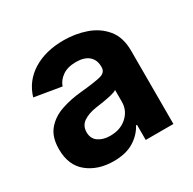

<svg xmlns="http://www.w3.org/2000/svg" viewBox="-129 -688 839 833"><g transform="rotate(-30 290.5 -271.5)"><path d="M214.8 10.7Q136.7 10.7 85 -30.5Q33.2 -71.8 33.2 -152.8Q33.2 -213.9 62.5 -248.5Q91.8 -283.2 138.7 -299.3Q185.5 -315.4 239.3 -320.3Q309.6 -327.1 340.6 -334.7Q371.6 -342.3 371.6 -369.1V-371.6Q371.6 -406.2 349.4 -425.3Q327.1 -444.3 286.1 -444.3Q243.7 -444.3 217.8 -426Q191.9 -407.7 183.1 -381.3L48.8 -403.8Q69.8 -474.6 132.6 -513.7Q195.3 -552.7 286.6 -552.7Q345.2 -552.7 398.2 -534.2Q451.2 -515.6 484.6 -474.9Q518.1 -434.1 518.1 -367.7V0H379.4V-75.7H374.5Q354.5 -37.6 314.9 -13.4Q275.4 10.7 214.8 10.7ZM256.3 -92.3Q307.6 -92.3 340.1 -122.1Q372.6 -151.9 372.6 -195.3V-254.4Q363.8 -248 344 -243.4Q324.2 -238.8 302.2 -235.1Q280.3 -231.4 264.2 -229.5Q223.6 -223.6 198.7 -206.5Q173.8 -189.5 173.8 -156.7Q173.8 -125 197 -108.6Q220.2 -92.3 256.3 -92.3Z"/></g></svg>

Font: Inter
Style: Bold
Weight: 700
Designer: Rasmus Andersson
Foundry: rsms
Version: Version 4.001;git-9221beed3